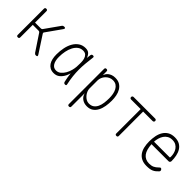

<svg xmlns="http://www.w3.org/2000/svg" viewBox="146 -1539 2708 2708"><g transform="rotate(45 1500.0 -185.0)"><path d="M135 10Q122 10 116 4Q110 -2 110 -15V-535Q110 -548 116 -554Q122 -560 135 -560Q148 -560 154 -554Q160 -548 160 -535V-309H277Q285 -309 291 -312Q297 -315 301 -321L459 -544Q465 -552 473 -556Q481 -560 491 -560Q511 -560 515 -552Q519 -544 508 -527L348 -301Q343 -295 343 -288.5Q343 -282 347 -276L512 -23Q523 -6 518.5 2Q514 10 494 10Q484 10 476.5 5.5Q469 1 463 -7L300 -252Q295 -258 290 -261Q285 -264 277 -264H160V-15Q160 -2 154 4Q148 10 135 10Z M848 10Q806 10 776 -6.5Q746 -23 727 -51.5Q708 -80 699 -119.5Q690 -159 690 -205Q690 -275 703.5 -339.5Q717 -404 745.5 -453Q774 -502 817.5 -531Q861 -560 920 -560Q967 -560 992 -536Q1017 -512 1029 -474V-472Q1033 -503 1037 -535Q1039 -548 1046 -554Q1053 -560 1066 -560Q1079 -560 1084 -554Q1089 -548 1087 -535Q1078 -466 1072 -403Q1066 -340 1066 -278Q1066 -216 1073 -151.5Q1080 -87 1096 -14Q1099 -2 1094.5 4Q1090 10 1077 10Q1064 10 1056.5 4Q1049 -2 1046 -14Q1029 -87 1022 -152Q1022 -155 1021 -158Q1012 -125 998 -96Q975 -50 938.5 -20Q902 10 848 10ZM846 -40Q885 -40 916 -65Q947 -90 969 -128.5Q991 -167 1003 -213Q1012 -249 1015 -282Q1015 -313 1017 -345V-371Q1017 -408 1008 -439Q999 -470 978.5 -490Q958 -510 918 -510Q874 -510 840.5 -484.5Q807 -459 784.5 -416Q762 -373 751 -318.5Q740 -264 740 -205Q740 -128 767.5 -84Q795 -40 846 -40Z M1335 -560Q1348 -560 1354 -554Q1360 -548 1360 -535V-462Q1366 -477 1376.5 -494Q1387 -511 1405 -525.5Q1423 -540 1449.5 -550Q1476 -560 1513 -560Q1569 -560 1605.5 -537Q1642 -514 1664.5 -476.5Q1687 -439 1696 -391.5Q1705 -344 1705 -295Q1705 -239 1696 -184.5Q1687 -130 1664.5 -86.5Q1642 -43 1604.5 -16.5Q1567 10 1510 10Q1455 10 1414 -18.5Q1373 -47 1360 -101V165Q1360 178 1354 184Q1348 190 1335 190Q1322 190 1316 184Q1310 178 1310 165V-535Q1310 -548 1316 -554Q1322 -560 1335 -560ZM1512 -512Q1479 -512 1451 -498Q1423 -484 1403 -462Q1383 -440 1371.5 -412Q1360 -384 1360 -356V-195Q1360 -169 1372 -141Q1384 -113 1404 -90Q1424 -67 1449.5 -52.5Q1475 -38 1503 -38Q1550 -38 1579.5 -60Q1609 -82 1626 -118.5Q1643 -155 1649 -201Q1655 -247 1655 -295Q1655 -336 1648 -374.5Q1641 -413 1624.5 -444Q1608 -475 1580.5 -493.5Q1553 -512 1512 -512Z M2076 -500H1885Q1874 -500 1867 -507Q1860 -514 1860 -525Q1860 -536 1867 -543Q1874 -550 1885 -550H2315Q2326 -550 2333 -543Q2340 -536 2340 -525Q2340 -514 2332.5 -507Q2325 -500 2314 -500H2125L2126 -15Q2126 -2 2120 4Q2114 10 2101 10Q2088 10 2082 4Q2076 -2 2076 -15Z M2864 -114Q2875 -114 2882.5 -103.5Q2890 -93 2890 -82Q2890 -77 2888 -72.5Q2886 -68 2882 -64Q2863 -44 2845.5 -30Q2828 -16 2807.5 -7Q2787 2 2761.5 6Q2736 10 2700 10Q2641 10 2599.5 -10.5Q2558 -31 2532 -67.5Q2506 -104 2494.5 -154Q2483 -204 2483 -263Q2483 -321 2493.5 -374.5Q2504 -428 2529.5 -469.5Q2555 -511 2596.5 -535.5Q2638 -560 2700 -560Q2758 -560 2797 -538Q2836 -516 2859.5 -478.5Q2883 -441 2893 -391.5Q2903 -342 2903 -288Q2903 -277 2895.5 -267.5Q2888 -258 2876 -258H2534Q2537 -206 2548.5 -165Q2560 -124 2581 -96.5Q2602 -69 2632.5 -54.5Q2663 -40 2702 -40Q2748 -40 2778.5 -54Q2809 -68 2841 -100Q2846 -105 2851 -109.5Q2856 -114 2864 -114ZM2534 -308H2845Q2850 -308 2851.5 -311.5Q2853 -315 2853 -329Q2853 -359 2845 -391Q2837 -423 2819 -449.5Q2801 -476 2772 -493Q2743 -510 2700 -510Q2657 -510 2626.5 -492Q2596 -474 2576.5 -445.5Q2557 -417 2546.5 -380.5Q2536 -344 2534 -308Z"/></g></svg>

Font: Maple Mono Thin
Style: Regular
Weight: 250
Monospace: yes
Designer: subframe7536
Version: Version 7.000